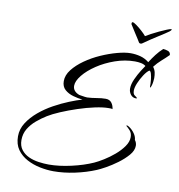

<svg xmlns="http://www.w3.org/2000/svg" viewBox="-90 -863 926 995"><g transform="rotate(10 373.5 -365.0)"><path d="M528 -781Q534 -781 548.5 -770.5Q563 -760 578.5 -746Q594 -732 603 -721Q612 -727 631 -737Q650 -747 671 -757Q692 -767 708.5 -773.5Q725 -780 729 -780H731Q734 -780 734 -778Q734 -777 730.5 -773Q727 -769 724 -767Q703 -752 670 -731.5Q637 -711 596 -682Q593 -679 587 -679Q580 -679 577 -685Q577 -686 568.5 -699Q560 -712 549.5 -728.5Q539 -745 531.5 -757Q524 -769 525 -767Q523 -769 523 -773Q523 -781 528 -781ZM257 51Q223 51 186 43.5Q149 36 117 19Q85 2 65 -26Q45 -54 45 -96Q45 -134 66.5 -167.5Q88 -201 122 -229.5Q156 -258 196 -280Q236 -302 274.5 -317.5Q313 -333 341 -341Q318 -343 291.5 -350.5Q265 -358 247 -374Q229 -390 229 -419Q229 -450 252 -479.5Q275 -509 312 -535Q349 -561 392 -580Q435 -599 476 -610Q517 -621 546 -621Q572 -621 597 -614.5Q622 -608 643 -591Q657 -613 673 -634Q689 -655 708 -672Q721 -671 733.5 -666.5Q746 -662 747 -647Q728 -628 708.5 -611Q689 -594 672 -572Q682 -559 685 -545Q688 -531 688 -515Q688 -511 686.5 -497Q685 -483 681 -472Q677 -463 676 -463Q674 -463 674 -471Q674 -479 674 -483Q674 -489 672.5 -504.5Q671 -520 667 -534.5Q663 -549 656 -549Q643 -540 629 -518.5Q615 -497 605 -473.5Q595 -450 595 -433Q595 -414 606 -407.5Q617 -401 617 -397Q617 -395 614 -395Q595 -395 584.5 -409Q574 -423 574 -440Q574 -463 586.5 -490.5Q599 -518 613 -540Q627 -562 632 -569Q622 -577 607 -580Q592 -583 575 -583Q523 -583 471.5 -565Q420 -547 378 -519Q336 -491 311 -460Q286 -429 286 -404Q286 -375 320 -362Q322 -362 331.5 -360Q341 -358 351 -357Q361 -356 363 -356Q386 -357 412 -361.5Q438 -366 459 -366Q480 -366 490.5 -352Q501 -338 503 -319Q498 -321 492 -321Q486 -321 481 -321Q453 -321 411 -312Q369 -303 323.5 -288Q278 -273 238 -256Q198 -239 174 -224Q148 -208 123 -187Q98 -166 82 -139.5Q66 -113 66 -80Q66 -49 81.5 -29Q97 -9 121 2Q145 13 173.5 17Q202 21 227 21Q281 21 345 6.5Q409 -8 458 -30Q478 -39 505.5 -56Q533 -73 559.5 -95.5Q586 -118 603.5 -143Q621 -168 621 -192Q621 -214 608.5 -227.5Q596 -241 589 -246Q586 -249 587.5 -248Q589 -247 594 -249Q612 -241 628 -221.5Q644 -202 645 -182Q655 -169 655 -153Q655 -128 633.5 -103Q612 -78 581.5 -55.5Q551 -33 522 -17Q493 -1 478 5Q428 26 369.5 38.5Q311 51 257 51Z"/></g></svg>

Font: The Nautigal
Style: Regular
Weight: 400
Designer: Robert E. Leuschke
Foundry: Robert E. Leuschke
Version: Version 1.100; ttfautohint (v1.8.3)